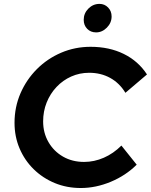

<svg xmlns="http://www.w3.org/2000/svg" viewBox="-20 -946 769 978"><path d="M391.7 11.7Q320 11.7 258.8 -13.6Q197.6 -39 151.5 -84.2Q105.4 -129.4 79.7 -189.9Q54 -250.4 54 -320.4Q54 -400.4 84.3 -470.6Q114.7 -540.7 167.9 -594Q221.1 -647.3 291.3 -677.4Q361.6 -707.6 441.7 -707.6Q536.6 -707.6 610.4 -671.3Q684.2 -635 728.7 -566.8L618.8 -473.3Q588.8 -522.9 541.3 -549.1Q493.8 -575.3 434.1 -575.3Q385.4 -575.3 342.7 -556.2Q300 -537.1 267.8 -502.9Q235.6 -468.7 217.6 -423.7Q199.7 -378.7 199.7 -327.7Q199.7 -269.2 226.9 -222.2Q254.1 -175.2 301.1 -148.2Q348.2 -121.2 408.2 -121.2Q460.1 -121.2 508.9 -142.6Q557.7 -163.9 598.4 -204.5L676.3 -107.2Q620.7 -51.9 544.5 -20.1Q468.3 11.7 391.7 11.7ZM469.4 -781Q441.8 -781 424.1 -799.2Q406.4 -817.4 406.4 -844.9Q406.4 -878.2 430.2 -902.2Q454 -926.2 486.9 -926.2Q512.8 -926.2 530.6 -907.8Q548.5 -889.5 548.5 -862.2Q548.5 -829.7 524.4 -805.3Q500.4 -781 469.4 -781Z"/></svg>

Font: Red Hat Display
Style: Italic
Weight: 300
Italic angle: -12°
Designer: Pentagram, MCKL
Foundry: Pentagram, MCKL
Version: Version 1.023